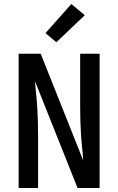

<svg xmlns="http://www.w3.org/2000/svg" viewBox="-20 -938 590 958"><path d="M73 0V-670H183L395 -138Q393 -171 389.5 -204Q386 -237 384 -270Q382 -303 381 -336Q380 -369 380 -402V-670H477V0H367L155 -532Q157 -499 160.5 -466Q164 -433 166 -400Q168 -367 169 -334Q170 -301 170 -268V0ZM261 -727 207 -773 336 -918 403 -862Z"/></svg>

Font: Lode Dark
Style: Bold
Weight: 700
Monospace: yes
Designer: Belleve Invis
Foundry: Belleve Invis
Version: Version 29.2.0; ttfautohint (v1.8.3)